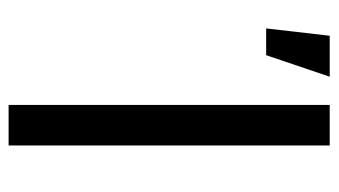

<svg xmlns="http://www.w3.org/2000/svg" viewBox="-186 -582 768 435"><g transform="rotate(90 197.5 -364.0)"><path d="M309.1 -727.5V0H217.3V-727.5ZM43.9 -583.5 60.5 -727.5H153.3L104.5 -583.5Z"/></g></svg>

Font: Inter 17pt
Style: Regular
Weight: 400
Version: Version 4.001;git-66647c0bb